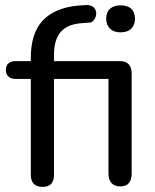

<svg xmlns="http://www.w3.org/2000/svg" viewBox="-20 -727 610 754"><path d="M147 7Q125 7 113 -5Q101 -17 101 -40V-417H41Q23 -417 13 -426.5Q3 -436 3 -452Q3 -469 13 -478Q23 -487 41 -487H101V-500Q101 -596 147.5 -646Q194 -696 286 -705L315 -707Q319 -707 323 -707Q334 -707 343 -701.5Q352 -696 355 -688Q358 -680 358 -674Q358 -670 356 -662Q354 -654 347 -646Q340 -638 329 -638L301 -636Q244 -632 218 -601Q192 -570 192 -512V-487H452Q474 -487 485.5 -474.5Q497 -462 497 -438V-44Q497 -21 486 -8Q475 5 452 5Q430 5 418 -8Q406 -21 406 -44V-417H192V-40Q192 7 147 7ZM453 -600Q427 -600 412 -614.5Q397 -629 397 -653Q397 -679 412 -692.5Q427 -706 453 -706Q481 -706 495.5 -692.5Q510 -679 510 -653Q510 -629 495.5 -614.5Q481 -600 453 -600Z"/></svg>

Font: Nunito Medium
Style: Regular
Weight: 500
Designer: Vernon Adams
Foundry: Vernon Adams
Version: Version 3.602